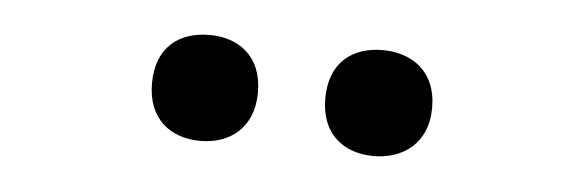

<svg xmlns="http://www.w3.org/2000/svg" viewBox="-26 -790 647 213"><g transform="rotate(5 298.0 -684.0)"><path d="M142 -684C142 -644 168 -625 201 -625C233 -625 260 -644 260 -684C260 -725 233 -743 201 -743C168 -743 142 -725 142 -684ZM335 -684C335 -644 361 -625 394 -625C426 -625 454 -644 454 -684C454 -725 426 -743 394 -743C361 -743 335 -725 335 -684Z"/></g></svg>

Font: Noto Sans New Tai Lue Semibold
Style: Regular
Weight: 600
Designer: Monotype Design Team
Foundry: Monotype Imaging Inc.
Version: Version 2.004